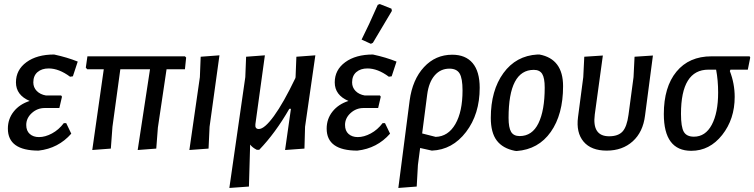

<svg xmlns="http://www.w3.org/2000/svg" viewBox="-20 -739 3736 951"><path d="M171 7Q19 7 19 -102Q19 -150 48 -186.5Q77 -223 127 -239Q59 -268 59 -331Q59 -393 111 -431Q163 -469 248 -469Q313 -455 365 -434L341 -361L327 -359Q272 -400 221 -400Q187 -400 166 -382Q145 -364 145 -331Q145 -306 162 -288.5Q179 -271 208 -266H283L287 -260L274 -204H202Q165 -204 137.5 -179Q110 -154 110 -120Q110 -91 127.5 -75.5Q145 -60 173 -60Q204 -60 237.5 -78Q271 -96 296 -129H308L333 -77Q269 -4 171 7Z M437 4 494 -396H412L405 -404L413 -460H896L902 -454L896 -396H805L762 -107L754 -3L662 4L723 -396H576L537 -111L529 -3Z M1067 -465 1018 -111 1013 -3 918 4 970 -357 974 -458Z M1245 -124Q1242 -100 1262 -100Q1290 -100 1337 -164.5Q1384 -229 1443 -352L1444 -357L1448 -458L1542 -465L1491 -111L1488 -3L1392 4L1421 -200H1413Q1344 -80 1264 3H1252Q1230 -8 1219 -23L1213 185L1116 192L1195 -357L1199 -458L1292 -465Z M1851 -715 1861 -719 1919 -696 1921 -685Q1848 -561 1827 -527L1817 -522L1771 -543Q1806 -612 1851 -715ZM1750 7Q1598 7 1598 -102Q1598 -150 1627 -186.5Q1656 -223 1706 -239Q1638 -268 1638 -331Q1638 -393 1690 -431Q1742 -469 1827 -469Q1892 -455 1944 -434L1920 -361L1906 -359Q1851 -400 1800 -400Q1766 -400 1745 -382Q1724 -364 1724 -331Q1724 -306 1741 -288.5Q1758 -271 1787 -266H1862L1866 -260L1853 -204H1781Q1744 -204 1716.5 -179Q1689 -154 1689 -120Q1689 -91 1706.5 -75.5Q1724 -60 1752 -60Q1783 -60 1816.5 -78Q1850 -96 1875 -129H1887L1912 -77Q1848 -4 1750 7Z M1953 192 2009 -241Q2023 -345 2080 -406.5Q2137 -468 2220 -468Q2286 -468 2321 -426.5Q2356 -385 2356 -304Q2356 -174 2288.5 -85.5Q2221 3 2119 7L2061 -6L2050 78L2044 185ZM2096 -271 2071 -78 2138 -61Q2200 -63 2235.5 -124.5Q2271 -186 2271 -291Q2271 -351 2256.5 -375Q2242 -399 2206 -399Q2162 -399 2133 -365.5Q2104 -332 2096 -271Z M2642 -469H2652Q2769 -447 2769 -312Q2769 -172 2708 -85.5Q2647 1 2539 9L2530 8Q2470 -4 2440.5 -43Q2411 -82 2411 -155Q2411 -291 2473.5 -377Q2536 -463 2642 -469ZM2624 -393Q2499 -393 2499 -155Q2499 -107 2511.5 -86Q2524 -65 2554 -65Q2616 -65 2647 -128.5Q2678 -192 2678 -305Q2678 -353 2665.5 -373Q2653 -393 2624 -393Z M2985 7Q2908 7 2870.5 -37.5Q2833 -82 2843 -159L2869 -357L2874 -458L2966 -464L2926 -172Q2912 -64 2997 -64Q3042 -64 3063.5 -87.5Q3085 -111 3093 -170L3118 -357L3123 -458L3214 -464L3175 -167Q3165 -85 3114 -39Q3063 7 2985 7Z M3404 8Q3268 8 3268 -174Q3268 -308 3330.5 -384Q3393 -460 3504 -460H3693L3696 -454L3684 -394H3598L3595 -387Q3619 -325 3619 -259Q3619 -149 3557 -70.5Q3495 8 3404 8ZM3417 -62Q3474 -62 3505.5 -121Q3537 -180 3537 -281Q3537 -341 3527 -394H3489Q3353 -394 3353 -175Q3353 -110 3367 -86Q3381 -62 3417 -62Z"/></svg>

Font: Alegreya Sans SC Medium
Style: Italic
Weight: 500
Italic angle: -7°
Designer: Juan Pablo del Peral
Foundry: Huerta Tipografica
Version: Version 2.007